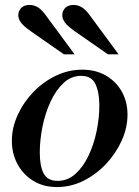

<svg xmlns="http://www.w3.org/2000/svg" viewBox="-20 -744 564 777"><path d="M211 13Q156 13 115 -12Q74 -37 51 -79.5Q28 -122 28 -174Q28 -227 51.5 -278.5Q75 -330 115 -371.5Q155 -413 206 -437.5Q257 -462 313 -462Q368 -462 409 -438Q450 -414 473 -373Q496 -332 496 -280Q496 -227 472.5 -175Q449 -123 409 -80.5Q369 -38 318 -12.5Q267 13 211 13ZM213 -12Q254 -12 285.5 -40.5Q317 -69 338.5 -114.5Q360 -160 371 -213.5Q382 -267 382 -317Q382 -370 366.5 -403.5Q351 -437 308 -437Q268 -437 237 -408Q206 -379 184.5 -332.5Q163 -286 152 -231.5Q141 -177 141 -127Q141 -71 157 -41.5Q173 -12 213 -12ZM417 -524 282 -618Q251 -640 241.5 -654.5Q232 -669 232 -682Q232 -700 244 -712Q256 -724 278 -724Q294 -724 309.5 -715.5Q325 -707 342 -684L460 -524ZM239 -524 104 -618Q73 -640 63.5 -654.5Q54 -669 54 -682Q54 -700 66 -712Q78 -724 100 -724Q116 -724 131.5 -715.5Q147 -707 164 -684L282 -524Z"/></svg>

Font: Libre Bodoni
Style: Italic
Weight: 400
Italic angle: -13°
Designer: Pablo Impallari, Rodrigo Fuenzalida
Foundry: Impallari Type
Version: Version 2.005;gftools[0.9.23]